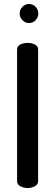

<svg xmlns="http://www.w3.org/2000/svg" viewBox="-20 -947 278 967"><path d="M119 0Q99 0 82.5 -9Q66 -18 66 -35V-697Q66 -715 82.5 -723Q99 -731 119 -731Q139 -731 155.5 -723Q172 -715 172 -697V-35Q172 -18 155.5 -9Q139 0 119 0ZM126 -831Q107 -831 93 -845.5Q79 -860 79 -879Q79 -898 93 -912.5Q107 -927 126 -927Q146 -927 159.5 -912.5Q173 -898 173 -879Q173 -860 159.5 -845.5Q146 -831 126 -831Z"/></svg>

Font: Dosis ExtraLight SemiBold
Style: Regular
Weight: 600
Version: Version 3.001; ttfautohint (v1.8.2)